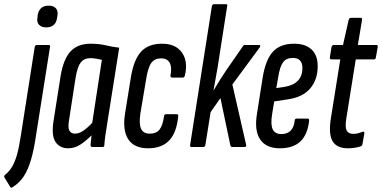

<svg xmlns="http://www.w3.org/2000/svg" viewBox="-83 -703 1826 918"><path d="M83 -478Q85 -488 94 -488H149Q154 -488 155.5 -485.5Q157 -483 156 -478L88 -48Q79 14 65 61.5Q51 109 30 141Q9 173 -25 193Q-30 197 -34 191L-62 145Q-65 139 -59 133Q-38 116 -25 94Q-12 72 -2 37.5Q8 3 16 -51ZM138 -572Q116 -572 104 -584Q92 -596 96 -618L97 -630Q101 -653 114 -664.5Q127 -676 150 -676Q172 -676 183.5 -664Q195 -652 192 -630L190 -618Q187 -595 173.5 -583.5Q160 -572 138 -572Z M243 6Q202 6 182 -25Q162 -56 173 -125L207 -341Q221 -423 255.5 -458.5Q290 -494 350 -494Q390 -494 421.5 -486.5Q453 -479 487 -475L431 -121Q424 -80 420.5 -54Q417 -28 416 -10Q416 0 407 0H359Q350 0 350 -10Q351 -20 352 -32Q353 -44 355 -56Q330 -31 302.5 -12.5Q275 6 243 6ZM276 -64Q295 -64 316 -78.5Q337 -93 358 -116L404 -417Q391 -420 377 -422.5Q363 -425 348 -425Q320 -425 304 -405.5Q288 -386 279 -335L247 -128Q241 -94 248.5 -79Q256 -64 276 -64Z M625 6Q558 6 530 -37.5Q502 -81 515 -161L543 -335Q557 -419 592 -456.5Q627 -494 692 -494Q757 -494 787 -451.5Q817 -409 801 -342Q798 -332 791 -332H741Q731 -332 732 -342Q740 -381 728.5 -402.5Q717 -424 687 -424Q657 -424 641 -403Q625 -382 616 -326L588 -159Q581 -111 591.5 -87.5Q602 -64 633 -64Q665 -64 680.5 -84.5Q696 -105 701 -147Q703 -157 711 -157H761Q771 -157 769 -147Q762 -70 726.5 -32Q691 6 625 6Z M834 0Q824 0 826 -10L930 -673Q932 -683 941 -683H996Q1001 -683 1003 -681Q1005 -679 1003 -673L958 -384Q953 -357 948.5 -330.5Q944 -304 938 -272H939Q953 -296 968 -320Q983 -344 998 -366L1077 -480Q1079 -484 1082 -486Q1085 -488 1088 -488H1154Q1160 -488 1161 -485Q1162 -482 1160 -478L1028 -299L1094 -10Q1095 -5 1092.5 -2.5Q1090 0 1086 0H1027Q1020 0 1018 -10L971 -234L924 -167L899 -10Q897 0 889 0Z M1255 6Q1189 6 1160.5 -37Q1132 -80 1146 -161L1173 -333Q1187 -418 1222 -456Q1257 -494 1323 -494Q1377 -494 1406.5 -466.5Q1436 -439 1436 -387Q1436 -322 1400 -280Q1364 -238 1293 -228L1228 -218L1218 -157Q1210 -107 1221 -84.5Q1232 -62 1262 -62Q1291 -62 1307 -78.5Q1323 -95 1326 -127Q1327 -136 1336 -136H1387Q1396 -136 1395 -126Q1388 -60 1353.5 -27Q1319 6 1255 6ZM1238 -282 1279 -288Q1321 -295 1342 -318Q1363 -341 1363 -377Q1363 -426 1317 -426Q1286 -426 1270.5 -405.5Q1255 -385 1247 -333Z M1581 6Q1527 6 1507 -28Q1487 -62 1499 -137L1544 -419H1503Q1493 -419 1494 -428L1502 -478Q1505 -488 1512 -488H1557L1584 -608Q1588 -618 1595 -618H1639Q1650 -618 1648 -608L1628 -488H1715Q1725 -488 1723 -478L1714 -428Q1713 -419 1705 -419H1618L1573 -138Q1566 -95 1574.5 -79Q1583 -63 1606 -63Q1619 -63 1630 -66Q1641 -69 1651 -73Q1654 -75 1657 -72.5Q1660 -70 1659 -65L1650 -14Q1649 -7 1641 -3Q1629 1 1613 3.5Q1597 6 1581 6Z"/></svg>

Font: Sofia Sans Extra Condensed Medium
Style: Italic
Weight: 500
Italic angle: -9°
Version: Version 4.100